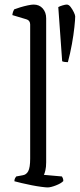

<svg xmlns="http://www.w3.org/2000/svg" viewBox="-20 -820 349 840"><path d="M188 0Q181 0 161.5 -2.5Q142 -5 119 -9.5Q96 -14 75 -19Q54 -24 43 -27Q43 -35 46 -40.5Q49 -46 51 -48L78 -53Q95 -55 103.5 -71Q112 -87 112 -126V-713Q112 -721 108 -727Q104 -733 94 -736L34 -754Q35 -763 37.5 -769.5Q40 -776 42 -779Q52 -783 68.5 -788Q85 -793 101.5 -796.5Q118 -800 127 -800Q152 -800 167 -783Q182 -766 182 -740V-110Q182 -89 178.5 -74.5Q175 -60 172 -55L251 -48Q253 -45 255 -40Q257 -35 257 -28Q248 -18 225 -9Q202 0 188 0ZM277 -548Q261 -548 252 -552L235 -789Q242 -793 254 -796.5Q266 -800 272 -800Q281 -800 289 -789.5Q297 -779 303 -766.5Q309 -754 309 -748Q309 -735 305.5 -701.5Q302 -668 294.5 -626.5Q287 -585 277 -548Z"/></svg>

Font: Texturina ExtraLight
Style: Regular
Weight: 200
Designer: Guillermo Torres Carreño
Foundry: Omnibus-Type
Version: Version 1.002; ttfautohint (v1.8.3)